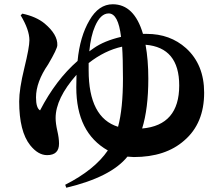

<svg xmlns="http://www.w3.org/2000/svg" viewBox="-20 -805 1040 901"><path d="M821 -404Q821 -582 663 -595Q676 -524 676 -436Q676 -295 647 -202Q821 -217 821 -404ZM396 -475Q396 -253 534 -210Q557 -295 557 -436Q557 -533 553 -586Q471 -568 396 -509ZM420 -579Q468 -613 548 -632Q535 -742 490 -742Q452 -742 426 -682Q406 -637 399 -564ZM669 -646Q778 -646 853 -579Q938 -502 938 -370Q938 -226 845 -146Q757 -68 608 -68Q598 -68 578 -70Q501 26 291 76L286 62Q424 -8 486 -99Q338 -183 338 -395Q338 -436 339 -454Q241 -343 241 -251Q241 -226 249 -191Q257 -157 257 -131Q257 -77 201 -77Q159 -77 122 -123Q70 -188 70 -329Q70 -387 94 -485Q118 -583 118 -616Q118 -665 77 -733L85 -741Q150 -727 189 -695Q251 -643 249 -593Q249 -576 206 -503Q149 -420 149 -348Q149 -298 168 -287Q242 -430 344 -519Q355 -634 400 -710Q443 -785 509 -785Q610 -785 651 -646Z"/></svg>

Font: Source Han Serif CN Heavy
Style: Regular
Weight: 900
Designer: Ryoko NISHIZUKA  (kana & ideographs); Frank Grießhammer (Latin, Greek & Cyrillic); Wenlong ZHANG  (bopomofo); Sandoll Co
Foundry: Adobe Systems Incorporated
Version: Version 1.000;PS 1;hotconv 16.6.53;makeotf.lib2.5.65590